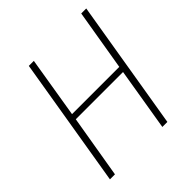

<svg xmlns="http://www.w3.org/2000/svg" viewBox="-187 -836 974 974"><g transform="rotate(-45 300.0 -349.0)"><path d="M483 -338H144L87 0H51L167 -698H203L149 -370H488L543 -698H579L463 0H427Z"/></g></svg>

Font: IBM Plex Mono ExtraLight
Style: Italic
Weight: 200
Italic angle: -9°
Monospace: yes
Designer: Mike Abbink, Paul van der Laan, Pieter van Rosmalen
Foundry: Bold Monday
Version: Version 2.3